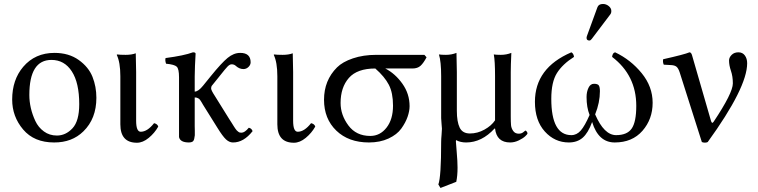

<svg xmlns="http://www.w3.org/2000/svg" viewBox="-20 -704 3797 962"><path d="M41 -205.1Q41 -304.2 96.2 -369.1Q155.8 -439 252.9 -439Q324.7 -439 374.3 -403.6Q423.8 -368.2 443.4 -319.1Q462.9 -270 462.9 -213.9Q462.9 -109.4 397.9 -45.9Q340.8 10.3 251 9.8Q150.9 9.8 95.9 -55.2Q41 -120.1 41 -205.1ZM237.8 -403.8Q127 -403.8 127 -228Q127 -195.8 134.5 -162.8Q142.1 -129.9 157 -97.9Q171.9 -65.9 200 -45.4Q228 -24.9 265.1 -24.9Q309.1 -24.9 343 -61Q377 -97.2 377 -182.1Q377 -289.1 339.8 -346.4Q302.7 -403.8 237.8 -403.8Z M583 -321.8Q583 -391.6 564.9 -429.2L566.9 -431.2Q579.1 -429.2 609.9 -429.2Q639.6 -429.2 660.2 -437Q662.1 -375 662.1 -342.8V-99.1Q662.1 -43.9 685.1 -43.9Q718.3 -43.9 752 -86.9Q769 -83 772.9 -69.8Q754.9 -37.6 725.3 -13.2Q695.8 11.2 666 11.2Q583 11.2 583 -81.1Z M877 -316.9Q877 -358.9 865.5 -369.9Q854 -380.9 812 -384.8Q806.2 -401.9 809.6 -413.1Q902.3 -425.3 946.8 -441.9Q960 -441.9 960 -435.1Q956.1 -371.1 955.6 -321.3V-245.1Q973.6 -245.1 997.6 -274.9L1035.6 -321.8Q1089.8 -388.7 1120.4 -413.8Q1150.9 -439 1183.6 -439Q1235.4 -439 1235.8 -392.1Q1235.8 -378.9 1224.9 -368.4Q1213.9 -357.9 1199.7 -357.9Q1179.7 -357.9 1162.6 -373Q1153.8 -381.8 1140.6 -381.8Q1130.9 -381.8 1119.9 -370.4Q1108.9 -358.9 1085 -328.6Q1078.6 -320.8 1075.7 -316.9L1041 -273.9Q1038.1 -270 1037.8 -261Q1037.6 -252 1056.6 -223.1L1128.9 -106.9Q1133.8 -100.1 1140.4 -89.1Q1147 -78.1 1150.4 -73Q1153.8 -67.9 1158.2 -61Q1162.6 -54.2 1165.8 -51Q1168.9 -47.9 1173.3 -44.4Q1177.7 -41 1181.2 -40Q1184.6 -39.1 1189.9 -39.1Q1206.1 -39.1 1226.6 -64Q1240.7 -61 1245.6 -46.9Q1200.7 10.3 1147 9.8Q1128.9 9.8 1112.3 -5.6Q1095.7 -21 1069.8 -63L996.6 -180.2Q995.6 -182.1 992.2 -188Q988.8 -193.8 987.3 -196Q985.8 -198.2 982.9 -202.6Q980 -207 977.8 -208.5Q975.6 -210 972.2 -211.9Q968.8 -213.9 964.8 -214.8Q960.9 -215.8 955.6 -215.8V-71.8Q955.6 -66.9 956.1 -50Q956.5 -33.2 956.1 -26.1Q955.6 -19 953.1 -8.5Q950.7 2 944.3 5.9Q938 9.8 926.8 9.8Q882.8 9.8 877 -17.1V-71.8Z M1369.6 -321.8Q1369.6 -391.6 1351.6 -429.2L1353.5 -431.2Q1365.7 -429.2 1396.5 -429.2Q1426.3 -429.2 1446.8 -437Q1448.7 -375 1448.7 -342.8V-99.1Q1448.7 -43.9 1471.7 -43.9Q1504.9 -43.9 1538.6 -86.9Q1555.7 -83 1559.6 -69.8Q1541.5 -37.6 1512 -13.2Q1482.4 11.2 1452.6 11.2Q1369.6 11.2 1369.6 -81.1Z M2046.4 -360.8H1910.6Q1960.4 -335 1996.3 -284.4Q2032.2 -233.9 2032.2 -171.9Q2032.2 -147.9 2022.2 -118.9Q2012.2 -89.8 1990.7 -59.8Q1969.2 -29.8 1926.8 -10Q1884.3 9.8 1828.6 9.8Q1726.6 9.8 1665 -49.6Q1603.5 -108.9 1603.5 -204.1Q1603.5 -301.3 1668.5 -366.2Q1696.3 -394 1748.3 -411.6Q1800.3 -429.2 1865.2 -429.2H2106.4L2117.2 -417Q2102.1 -388.2 2087.2 -374.5Q2072.3 -360.8 2046.4 -360.8ZM1835.4 -22.9Q1884.3 -22.9 1916.7 -64.5Q1949.2 -106 1949.2 -174.8Q1949.2 -238.8 1928.2 -279.3Q1907.2 -319.8 1860.4 -360.8Q1769.5 -360.8 1728 -313.5Q1686.5 -266.1 1686.5 -188Q1686.5 -127.9 1725.6 -75.4Q1764.6 -22.9 1835.4 -22.9Z M2458 -60.1Q2394 9.8 2315.4 9.8Q2286.6 9.8 2265.1 -2Q2265.1 -2 2264.6 0.5Q2264.2 2.9 2264.2 4.9Q2264.2 9.8 2268.3 57.4Q2272.5 105 2272.5 136.2Q2272.5 176.3 2266.1 207L2187 237.8L2176.3 220.2Q2190.4 183.1 2190.4 6.8Q2190.4 -7.3 2192.4 -28.1Q2194.3 -48.8 2194.3 -59.1Q2194.3 -64 2192.4 -83Q2190.4 -102.1 2190.4 -111.8V-321.8Q2190.4 -396 2179.2 -431.2Q2191.4 -429.2 2214.4 -429.2Q2242.2 -429.2 2267.1 -439Q2269 -375 2269 -342.8V-148.9Q2269 -93.8 2283.2 -64.5Q2297.4 -35.2 2334.5 -35.2Q2372.6 -35.2 2407.5 -54.7Q2442.4 -74.2 2460.4 -101.1V-321.8Q2460.4 -398.9 2454.1 -431.2Q2466.3 -429.2 2489.3 -429.2Q2517.1 -429.2 2542 -439Q2539.1 -375 2539.1 -342.8V-121.1Q2539.1 -92.3 2540.5 -76.7Q2542 -61 2551.5 -47.6Q2561 -34.2 2579.1 -34.2Q2593.3 -34.2 2602.3 -42Q2611.3 -49.8 2612.3 -49.8Q2615.2 -49.8 2619.1 -44.9Q2623 -40 2623 -35.2Q2623 -32.2 2612.1 -21.7Q2601.1 -11.2 2579.6 -0.7Q2558.1 9.8 2536.1 9.8Q2468.3 9.8 2460.4 -60.1Z M3001 -684.1Q3017.1 -684.1 3030 -673.6Q3043 -663.1 3043 -648.9Q3043 -637.7 3037.1 -630.9L2944.8 -508.8Q2939 -501 2933.1 -501Q2918.9 -501 2918.9 -514.2Q2918.9 -518.1 2920.9 -523.9L2973.1 -667Q2979 -684.1 3001 -684.1ZM3250 -189Q3250 -106.9 3199 -48.6Q3147.9 9.8 3060.1 9.8Q2978 9.8 2946.8 -92.8Q2926.8 -37.6 2899.4 -13.9Q2872.1 9.8 2830.1 9.8Q2759.3 9.8 2709.7 -45.2Q2660.2 -100.1 2660.2 -193.8Q2660.2 -363.8 2842.8 -441.9Q2854 -436 2856 -418.9Q2798.8 -382.8 2770.5 -337.9Q2742.2 -293 2742.2 -209Q2742.2 -26.9 2842.8 -26.9Q2869.6 -26.9 2889.9 -50Q2910.2 -73.2 2934.1 -127.9Q2918.9 -166 2918.9 -217.8Q2918.9 -243.7 2928.5 -263.9Q2938 -284.2 2956.1 -284.2Q2975.1 -284.2 2980.5 -275.6Q2985.8 -267.1 2985.8 -247.1Q2985.8 -189.9 2961.9 -130.9Q3006.8 -26.9 3066.9 -26.9Q3122.1 -26.9 3145 -59.8Q3168 -92.8 3168 -173.8Q3168 -326.7 3046.9 -418.9Q3048.8 -439 3062 -441.9Q3140.1 -404.8 3195.1 -337.4Q3250 -270 3250 -189Z M3385.7 -340.8Q3378.9 -361.8 3369.9 -369.4Q3360.8 -377 3342.8 -377.9L3305.7 -379.9Q3299.8 -393.1 3302.7 -407.2Q3409.7 -431.2 3434.6 -441.9Q3442.4 -441.9 3446.8 -429.2L3542.5 -98.1Q3547.4 -81.5 3555.7 -94.2Q3651.9 -238.3 3651.9 -286.1Q3651.9 -321.3 3642.3 -349.1Q3632.8 -377 3632.8 -400.9Q3632.8 -416 3645.8 -429Q3658.7 -441.9 3679.7 -441.9Q3700.7 -441.9 3712.2 -426Q3723.6 -410.2 3723.6 -387.2Q3723.6 -265.1 3525.9 7.8Q3512.7 13.7 3496.6 7.8Z"/></svg>

Font: Linux Libertine
Style: Regular
Weight: 400
Designer: Philipp H. Poll
Foundry: Philipp H. Poll
Version: Version 5.3.0 ; ttfautohint (v0.9)